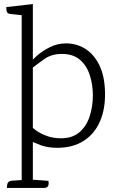

<svg xmlns="http://www.w3.org/2000/svg" viewBox="-20 -714 578 947"><path d="M306 -500Q357 -500 399.5 -474Q442 -448 469 -394.5Q496 -341 498 -260Q500 -176 472.5 -114Q445 -52 391.5 -18.5Q338 15 263 15Q216 15 181.5 2.5Q147 -10 111 -29L137 -89Q142 -82 161 -68.5Q180 -55 211 -43.5Q242 -32 281 -32Q337 -32 371.5 -61.5Q406 -91 422 -139.5Q438 -188 438 -243Q438 -296 423 -343Q408 -390 374.5 -419Q341 -448 285 -448Q236 -448 201.5 -424.5Q167 -401 123 -366L116 -393Q133 -413 161 -438Q189 -463 226.5 -481.5Q264 -500 306 -500ZM138 172 219 178Q220 183 220 191.5Q220 200 215 206.5Q210 213 196 213H14Q15 208 15 200Q15 192 20.5 185Q26 178 42 177L87 174ZM142 -694V213H87V-639L31 -645Q21 -646 16.5 -651.5Q12 -657 11.5 -665Q11 -673 11 -679Z"/></svg>

Font: Karma Variable Light
Style: Regular
Weight: 300
Designer: Joana Correia
Foundry: Indian Type Foundry
Version: Version 3.000